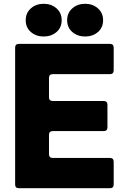

<svg xmlns="http://www.w3.org/2000/svg" viewBox="-20 -995 664 1015"><path d="M80 0Q60 0 60 -20V-743Q60 -763 80 -763H561Q581 -763 581 -743V-623Q581 -603 561 -603H259Q239 -603 239 -583V-481Q239 -461 259 -461H528Q548 -461 548 -441V-322Q548 -302 528 -302H259Q239 -302 239 -282V-180Q239 -160 259 -160H561Q581 -160 581 -140V-20Q581 0 561 0ZM116 -888Q116 -927 143.5 -951Q171 -975 211 -975Q251 -975 278.5 -951Q306 -927 306 -888Q306 -849 278.5 -825.5Q251 -802 211 -802Q171 -802 143.5 -825.5Q116 -849 116 -888ZM335 -888Q335 -927 362.5 -951Q390 -975 430 -975Q470 -975 497.5 -951Q525 -927 525 -888Q525 -849 497.5 -825.5Q470 -802 430 -802Q390 -802 362.5 -825.5Q335 -849 335 -888Z"/></svg>

Font: Open Sauce Two Black
Style: Regular
Weight: 900
Designer: Alfredo Marco Pradil
Foundry: Creative Sauce Fz LLC
Version: Version 1.477